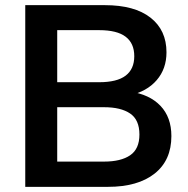

<svg xmlns="http://www.w3.org/2000/svg" viewBox="-20 -725 730 745"><path d="M78 0V-705H387Q502 -705 564 -656.5Q626 -608 626 -522Q626 -458 588 -414Q550 -370 483 -355V-370Q560 -359 602.5 -314.5Q645 -270 645 -197Q645 -103 580 -51.5Q515 0 399 0ZM202 -98H384Q449 -98 485 -122.5Q521 -147 521 -203Q521 -260 485 -284.5Q449 -309 384 -309H202ZM202 -406H365Q434 -406 467.5 -431.5Q501 -457 501 -507Q501 -557 467.5 -582.5Q434 -608 365 -608H202Z"/></svg>

Font: Mulish ExtraLight
Style: Regular
Weight: 200
Designer: Vernon Adams
Foundry: Vernon Adams
Version: Version 3.603